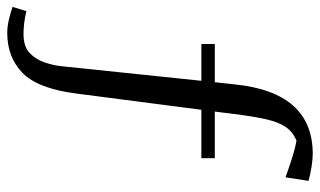

<svg xmlns="http://www.w3.org/2000/svg" viewBox="-204 -514 904 543"><g transform="rotate(90 248.5 -243.0)"><path d="M71 189Q53 189 33.5 184.5Q14 180 -3 174L9 135Q43 143 74 143Q109 143 127.5 125.5Q146 108 154.5 82Q163 56 165 33L206 -360H102V-398H210L216 -453Q238 -675 413 -675Q427 -675 449.5 -671.5Q472 -668 489 -663L479 -598Q454 -607 426 -616Q398 -625 375 -629Q351 -619 337 -599Q323 -579 315 -544Q307 -509 300 -453L293 -398H425V-360H288L242 -6Q228 103 183.5 146Q139 189 71 189Z"/></g></svg>

Font: Belleza
Style: Regular
Weight: 400
Designer: Eduardo Rodriguez Tunni
Foundry: Eduardo Rodriguez Tunni
Version: Version 1.003; ttfautohint (v1.8.4.7-5d5b)